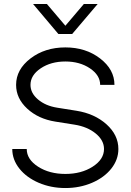

<svg xmlns="http://www.w3.org/2000/svg" viewBox="-20 -948 665 978"><path d="M277.3 -774.9 148.4 -927.7H218.8L313 -816.9L407.2 -927.7H477.5L347.7 -774.9ZM42.5 -189H116.2Q116.2 -136.2 173.8 -99.1Q231.4 -62 313 -62Q394.5 -62 452.1 -99.1Q509.8 -136.2 509.8 -189Q509.8 -233.4 467.3 -268.1Q424.8 -302.7 359.9 -313L261.7 -328.6Q175.3 -342.3 118.7 -394.5Q62 -446.8 62 -515.6Q62 -594.2 135.5 -650.4Q209 -706.5 313 -706.5Q416.5 -706.5 489.7 -650.4Q563 -594.2 563 -515.6H490.2Q490.2 -564.9 438.2 -599.9Q386.2 -634.8 313 -634.8Q239.3 -634.8 187.3 -599.9Q135.3 -564.9 135.3 -515.6Q135.3 -473.6 173.8 -441.2Q212.4 -408.7 271.5 -399.4L369.6 -383.8Q461.9 -369.1 522.5 -314.7Q583 -260.3 583 -189Q583 -134.8 546.9 -89.1Q510.7 -43.5 448.5 -16.8Q386.2 9.8 313 9.8Q239.7 9.8 177.5 -16.8Q115.2 -43.5 78.9 -89.1Q42.5 -134.8 42.5 -189Z"/></svg>

Font: Basically A Sans Serif
Style: Regular
Weight: 400
Designer: Hyung-Suk Kim
Foundry: Mental Design
Version: 1.000